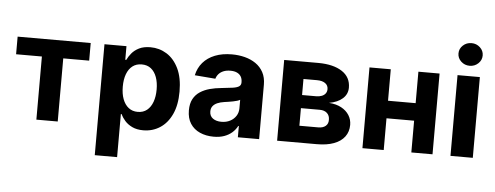

<svg xmlns="http://www.w3.org/2000/svg" viewBox="-58 -929 3333 1293"><g transform="rotate(5 1608.5 -282.5)"><path d="M31.8 -426.8V-545.9H525.8V-426.8H350.6V0H206.2V-426.8Z M618.8 204.1V-545.9H767.5V-453.7H774.3Q784.5 -476.1 803.4 -499Q822.4 -522 853.2 -537.4Q884 -552.7 929.6 -552.7Q989.6 -552.7 1039.7 -521.7Q1089.7 -490.6 1120 -428.3Q1150.3 -365.9 1150.3 -272.1Q1150.3 -181 1121 -118.3Q1091.7 -55.6 1041.5 -23.4Q991.3 8.8 928.8 8.8Q885.1 8.8 854.3 -6Q823.6 -20.7 804.2 -42.8Q784.8 -64.9 774.3 -87.5H769.8V204.1ZM881.2 -111.5Q918.5 -111.5 943.8 -132Q969.1 -152.4 982.3 -188.8Q995.4 -225.2 995.4 -272.5Q995.4 -319.8 982.4 -355.8Q969.3 -391.8 944.1 -412.1Q918.8 -432.4 881.2 -432.4Q844.5 -432.4 818.9 -412.8Q793.4 -393.2 779.9 -357.3Q766.5 -321.4 766.5 -272.5Q766.5 -224.1 780 -188Q793.6 -151.9 819.2 -131.7Q844.9 -111.5 881.2 -111.5Z M1405.2 10.4Q1353.1 10.4 1312 -8Q1270.8 -26.3 1247.4 -62.4Q1223.9 -98.5 1223.9 -152.3Q1223.9 -198 1240.4 -228.7Q1256.9 -259.4 1285.7 -278.3Q1314.6 -297.2 1351.3 -307.1Q1388.1 -317 1428.8 -320.7Q1476.3 -325.3 1505.2 -329.6Q1534.2 -333.9 1547.4 -342.9Q1560.6 -352 1560.6 -369.3V-371.7Q1560.6 -394.2 1551.2 -410Q1541.7 -425.7 1523.7 -433.9Q1505.7 -442.2 1480 -442.2Q1452.8 -442.2 1433 -434.1Q1413.1 -426 1400.6 -411.9Q1388.1 -397.8 1382.9 -379.5L1243.1 -390.8Q1253.7 -440.6 1284.9 -477Q1316.1 -513.3 1365.7 -533Q1415.2 -552.7 1480.6 -552.7Q1526 -552.7 1567.5 -542.1Q1609 -531.4 1641.6 -509.1Q1674.2 -486.7 1693.1 -451.7Q1712 -416.7 1712 -368.2V0H1568.3V-76H1564.4Q1551.1 -50.5 1529.2 -31.1Q1507.2 -11.7 1476.5 -0.7Q1445.7 10.4 1405.2 10.4ZM1448.3 -94.1Q1481.7 -94.1 1507.3 -107.5Q1532.8 -120.9 1547.3 -143.7Q1561.8 -166.5 1561.8 -194.9V-252.7Q1555 -248.4 1542.6 -244.6Q1530.2 -240.8 1514.9 -237.8Q1499.6 -234.8 1484.5 -232.5Q1469.4 -230.3 1457.1 -228.5Q1430.3 -224.7 1410.3 -216.1Q1390.3 -207.4 1379.3 -193.1Q1368.3 -178.8 1368.3 -157.4Q1368.3 -126.3 1390.8 -110.2Q1413.3 -94.1 1448.3 -94.1Z M1833.7 0V-545.9H2065.7Q2166.8 -545.4 2225.4 -507.1Q2284 -468.8 2284.1 -398Q2284 -353.8 2251.1 -324.3Q2218.2 -294.8 2159.7 -284.2Q2208.5 -281 2243.1 -262.3Q2277.6 -243.6 2296.1 -214.2Q2314.6 -184.8 2314.6 -148.8Q2314.6 -102.4 2289.6 -68.9Q2264.6 -35.4 2217.2 -17.7Q2169.9 0 2101.7 0ZM1974.3 -113.5H2101.7Q2133.2 -113.3 2151.3 -128.4Q2169.3 -143.5 2168.8 -169.7Q2169.3 -198.7 2151.3 -215.6Q2133.2 -232.4 2101.7 -232.4H1974.3ZM1974.3 -321.1H2069.2Q2091.8 -321.3 2107.9 -327.8Q2124 -334.3 2132.9 -346.6Q2141.7 -358.9 2141.5 -375.8Q2141.4 -401.1 2121.2 -415.3Q2101.1 -429.5 2065.7 -429.5H1974.3Z M2789.3 -333.2V-214.6H2504.9V-333.2ZM2554.3 -545.9V0H2410.4V-545.9ZM2884.2 -545.9V0H2741V-545.9Z M3005.6 0V-545.9H3156.5V0ZM3081 -615.6Q3047.2 -615.6 3023.1 -638.1Q2999.1 -660.5 2999.1 -692.2Q2999.1 -724.1 3023.1 -746.4Q3047.2 -768.8 3081 -768.8Q3114.7 -768.8 3138.8 -746.4Q3162.8 -724.1 3162.8 -692.3Q3162.8 -660.5 3138.8 -638.1Q3114.7 -615.6 3081 -615.6Z"/></g></svg>

Font: Inter V
Style: 
Weight: 400
Designer: Rasmus Andersson
Foundry: rsms
Version: Version 4.000;git-a3f224843